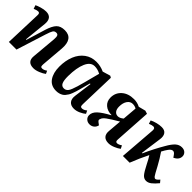

<svg xmlns="http://www.w3.org/2000/svg" viewBox="126 -1315 2115 2115"><g transform="rotate(45 1183.5 -258.0)"><path d="M606 -74.2 622.1 -40Q599.1 -21 556.4 -3.4Q513.7 14.2 479 14.2Q430.2 14.2 407.5 -10.3Q384.8 -34.7 389.2 -81.1L415 -372.1Q418 -411.6 410.4 -426.8Q402.8 -441.9 381.8 -441.9Q356 -441.9 343 -422.1Q330.1 -402.3 311 -341.8L203.1 0H84L99.1 -430.2Q100.1 -449.2 94.5 -458Q88.9 -466.8 74.2 -466.8Q57.1 -466.8 19 -451.2L4.9 -493.2Q24.4 -503.9 64.7 -515.9Q105 -527.8 138.2 -527.8Q185.5 -527.8 207.3 -500.5Q229 -473.1 224.1 -419.9L196.8 -153.8L204.1 -151.9L272.9 -377.9Q297.4 -457.5 331.1 -492.7Q364.7 -527.8 429.2 -527.8Q561.5 -527.8 547.9 -358.9L525.9 -94.2Q524.4 -70.3 528.8 -61Q533.2 -51.8 549.8 -51.8Q574.7 -51.8 606 -74.2Z M1157.7 -515.1 1145 -94.2Q1144 -70.3 1149.2 -60.5Q1154.3 -50.8 1170.9 -50.8Q1196.8 -50.8 1228 -76.2L1245.1 -41Q1223.6 -21.5 1184.8 -3.7Q1146 14.2 1108.9 14.2Q1061 14.2 1036.9 -14.6Q1012.7 -43.5 1020 -97.2L1047.9 -307.1L1039.1 -308.1L1006.8 -187Q999 -159.2 993.2 -139.9Q987.3 -120.6 978.5 -97.7Q969.7 -74.7 960.7 -59.8Q951.7 -44.9 938.7 -29.5Q925.8 -14.2 910.6 -5.4Q895.5 3.4 875.7 8.8Q856 14.2 832 14.2Q751.5 14.2 710.2 -44.9Q668.9 -104 668.9 -201.2Q668.9 -295.4 699 -369.1Q729 -442.9 786.9 -485.4Q844.7 -527.8 921.9 -527.8Q986.8 -527.8 1045.9 -500L1136.7 -526.9ZM873 -65.9Q889.2 -65.9 900.9 -72Q912.6 -78.1 923.1 -90.8Q933.6 -103.5 943.8 -129.9Q954.1 -156.2 964.4 -189.7Q974.6 -223.1 988.8 -277.8L1035.2 -455.1Q989.7 -480 942.9 -480Q879.9 -480 846.2 -403.3Q812.5 -326.7 811 -196.8Q810.5 -127 825.2 -96.4Q839.8 -65.9 873 -65.9Z M1557.6 -87.9 1570.8 -246.1Q1476.6 -190.9 1439 -162.6Q1401.4 -134.3 1396.5 -111.8Q1390.1 -100.6 1392.3 -92Q1394.5 -83.5 1405.8 -74.2L1435.5 -51.8Q1428.2 -20.5 1405.8 -3.2Q1383.3 14.2 1352.5 14.2Q1320.8 14.2 1299.8 -5.9Q1278.8 -25.9 1278.8 -55.2Q1278.8 -100.6 1321.8 -140.1Q1364.7 -179.7 1451.7 -226.1L1453.6 -230Q1390.1 -230 1349.4 -264.9Q1308.6 -299.8 1308.6 -358.9Q1308.6 -433.6 1362.5 -481.7Q1416.5 -529.8 1505.9 -529.8Q1557.1 -529.8 1600.6 -506.8L1682.6 -527.8L1719.7 -516.1L1692.9 -90.8Q1691.4 -70.8 1696.3 -62Q1701.2 -53.2 1714.8 -53.2Q1737.3 -53.2 1770.5 -75.2L1788.6 -39.1Q1762.7 -19 1722.4 -2.4Q1682.1 14.2 1647.9 14.2Q1599.1 14.2 1575.9 -12.2Q1552.7 -38.6 1557.6 -87.9ZM1575.7 -297.9 1589.8 -467.8Q1564 -482.9 1532.7 -482.9Q1494.1 -482.9 1470 -448Q1445.8 -413.1 1445.8 -355Q1445.8 -314 1463.6 -291.5Q1481.4 -269 1511.7 -269Q1541 -269 1575.7 -297.9Z M2018.6 -418.9 1984.4 -172.9 1991.7 -171.9Q2047.9 -297.4 2111.8 -405.8Q2147 -468.3 2179.4 -498Q2211.9 -527.8 2253.4 -527.8Q2288.6 -527.8 2308.6 -508.3Q2328.6 -488.8 2328.6 -460.9Q2328.6 -408.7 2267.6 -378.9L2248.5 -405.8Q2231 -431.2 2211.4 -431.2Q2187 -431.2 2163.6 -397.9Q2145 -373 2123.5 -332Q2168 -267.6 2209.5 -190.9Q2255.4 -103.5 2267.1 -88.4Q2278.8 -73.7 2290.5 -73.2Q2307.6 -73.2 2336.4 -107.9L2361.8 -77.1Q2326.2 -33.7 2295.9 -9.8Q2265.6 14.2 2233.4 14.2Q2200.2 14.2 2175.5 -13.9Q2150.9 -42 2109.4 -124Q2084.5 -175.3 2059.6 -212.9Q2008.3 -110.8 1965.3 0H1860.4L1893.6 -429.2Q1896.5 -467.8 1867.7 -467.8Q1847.7 -467.8 1812.5 -453.1L1799.8 -493.2Q1829.6 -508.3 1867.7 -518.1Q1905.8 -527.8 1938.5 -527.8Q1985.4 -527.8 2005.6 -499.3Q2025.9 -470.7 2018.6 -418.9Z"/></g></svg>

Font: Literata SemiBold
Style: Italic
Weight: 650
Italic angle: -2.39999°
Designer: Latin by Veronika Burian and Jose Scaglione. Greek by Irene Vlachou. Cyrillic by Vera Evstafieva
Foundry: TypeTogether
Version: Version 3.021